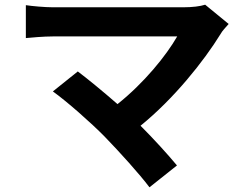

<svg xmlns="http://www.w3.org/2000/svg" viewBox="-20 -732 1040 817"><path d="M853 -712C832 -705 798 -701 760 -701H205C171 -701 116 -706 90 -710V-570C111 -572 165 -577 205 -577H734C687 -495 593 -379 480 -289C417 -344 351 -398 311 -428L205 -343C265 -300 367 -210 425 -151C490 -84 574 9 616 65L733 -28C694 -75 635 -140 578 -197C719 -311 847 -471 919 -588C926 -601 939 -614 953 -630Z"/></svg>

Font: Noto Sans CJK JP Bold
Style: Regular
Weight: 700
Designer: Ryoko NISHIZUKA (kana & ideographs); Paul D. Hunt (Latin, Greek & Cyrillic); Wenlong ZHANG (bopomofo); Sandoll Communica
Foundry: Adobe Systems Incorporated
Version: Version 1.004;PS 1.004;hotconv 1.0.82;makeotf.lib2.5.63406